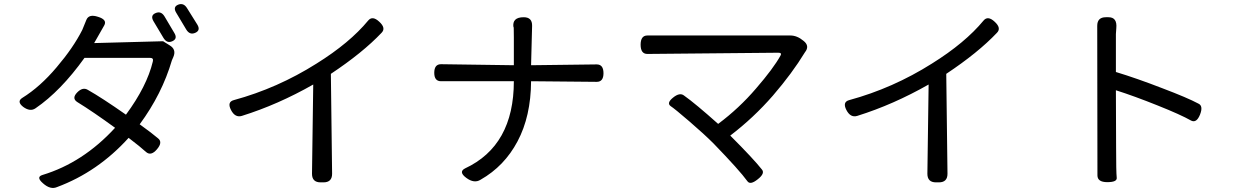

<svg xmlns="http://www.w3.org/2000/svg" viewBox="-20 -858 6040 936"><path d="M738 -794Q765 -806 782 -778L830 -697Q847 -669 820 -657Q794 -645 777 -673L728 -755Q712 -783 738 -794ZM848 -835Q875 -846 892 -818L942 -738Q959 -710 932 -698Q905 -686 888 -714L839 -796Q822 -824 848 -835ZM775 -657 807 -637Q841 -617 825 -580L818 -564Q770 -400 661 -252Q722 -208 750 -184Q775 -165 745 -130Q716 -96 692 -117Q666 -141 607 -186Q457 -20 258 54Q226 68 190 36Q154 5 187 -5Q385 -65 541 -235Q434 -313 356 -361Q329 -379 356 -407Q383 -435 408 -420Q477 -381 594 -299Q696 -437 725 -558Q730 -576 711 -576H392Q276 -414 153 -330Q127 -312 93 -337Q60 -363 89 -381Q176 -435 256 -530Q337 -625 381 -712L401 -761Q413 -791 458 -776Q504 -762 488 -734L439 -648Z M1120 -370Q1333 -428 1523 -548Q1685 -649 1775 -758Q1796 -783 1829 -752Q1863 -721 1840 -698Q1748 -601 1593 -498L1599 -11Q1599 31 1557 31H1543Q1501 31 1501 -11L1507 -446Q1335 -348 1159 -293Q1126 -283 1106 -322Q1086 -361 1120 -370Z M2485 -675Q2485 -738 2483 -725Q2476 -774 2533 -774Q2575 -774 2574 -732L2569 -540L2889 -544Q2922 -544 2922 -501Q2922 -459 2889 -459L2569 -462Q2568 -291 2503 -169Q2439 -48 2323 18Q2292 38 2253 9Q2214 -20 2247 -37Q2485 -148 2485 -462H2130Q2097 -462 2097 -503Q2097 -545 2130 -545L2485 -540Z M3897 -659Q3929 -634 3904 -603Q3842 -501 3748 -392Q3654 -284 3540 -197Q3653 -84 3694 -32Q3711 -13 3674 16Q3638 45 3624 26Q3585 -28 3458 -159Q3413 -204 3341 -266Q3269 -328 3249 -341Q3229 -356 3261 -382Q3294 -409 3315 -392Q3370 -353 3481 -254Q3583 -330 3666 -427Q3750 -524 3785 -587Q3793 -601 3774 -601L3136 -595Q3103 -595 3103 -640Q3103 -685 3136 -685H3833Q3866 -685 3897 -659Z M4120 -370Q4333 -428 4523 -548Q4685 -649 4775 -758Q4796 -783 4829 -752Q4863 -721 4840 -698Q4748 -601 4593 -498L4599 -11Q4599 31 4557 31H4543Q4501 31 4501 -11L4507 -446Q4335 -348 4159 -293Q4126 -283 4106 -322Q4086 -361 4120 -370Z M5378 30Q5330 30 5330 -3L5329 -732Q5329 -774 5371 -774H5384Q5427 -774 5422 -721L5420 -692Q5420 -670 5420 -667Q5420 -667 5420 -507Q5522 -476 5646 -428Q5770 -381 5822 -353Q5847 -342 5830 -299Q5813 -257 5787 -270Q5736 -299 5623 -344Q5511 -389 5420 -418Q5421 -268 5421 -143Q5421 -19 5424 8Q5427 30 5378 30Z"/></svg>

Font: Swei Gothic CJK TC Regular
Style: Regular
Weight: 400
Version: Version 2.129